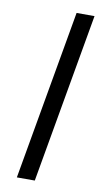

<svg xmlns="http://www.w3.org/2000/svg" viewBox="-82 -740 418 780"><g transform="rotate(10 127.0 -350.0)"><path d="M169 -700H243L120 0H46Z"/></g></svg>

Font: Bai Jamjuree
Style: Italic
Weight: 400
Italic angle: -10°
Version: Version 1.000; ttfautohint (v1.6)